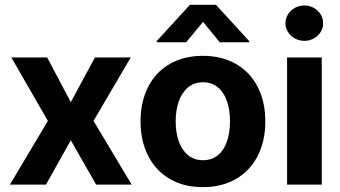

<svg xmlns="http://www.w3.org/2000/svg" viewBox="-20 -770 1418 801"><path d="M275.4 -343.8 376 -530.3H525.4L370.1 -265.6L529.3 0H380.9L275.4 -184.6L171.9 0H21.5L179.7 -265.6L27.3 -530.3H176.8Z M566.4 -263.7Q566.4 -345.2 597.9 -407.2Q629.4 -469.2 688.2 -503.2Q747.1 -537.1 826.2 -537.1Q905.3 -537.1 964.4 -503.2Q1023.4 -469.2 1055.2 -407.2Q1086.9 -345.2 1086.9 -263.7Q1086.9 -182.1 1055.2 -119.9Q1023.4 -57.6 964.4 -23.4Q905.3 10.7 826.2 10.7Q747.1 10.7 688.5 -23.4Q629.9 -57.6 598.1 -119.9Q566.4 -182.1 566.4 -263.7ZM939.5 -263.7Q939.5 -311 926.8 -347.9Q914.1 -384.8 888.7 -405.8Q863.3 -426.8 827.1 -426.8Q790.5 -426.8 764.9 -405.8Q739.3 -384.8 726.1 -347.9Q712.9 -311 712.9 -263.7Q712.9 -216.8 726.1 -179.9Q739.3 -143.1 764.9 -122.3Q790.5 -101.6 827.1 -101.6Q863.3 -101.6 888.7 -122.3Q914.1 -143.1 926.8 -179.7Q939.5 -216.3 939.5 -263.7ZM827.1 -678.7 756.8 -593.8H633.8V-598.6L772.5 -750H880.9L1019.5 -598.6V-593.8H896.5Z M1177.7 -530.3H1322.3V0H1177.7ZM1170.9 -672.9Q1170.9 -692.9 1181.4 -710Q1191.9 -727.1 1210.2 -737.1Q1228.5 -747.1 1250 -747.1Q1271 -747.1 1289.1 -737.1Q1307.1 -727.1 1317.6 -710Q1328.1 -692.9 1328.1 -672.9Q1328.1 -653.3 1317.6 -636.5Q1307.1 -619.6 1289.1 -609.6Q1271 -599.6 1250 -599.6Q1228.5 -599.6 1210.2 -609.6Q1191.9 -619.6 1181.4 -636.5Q1170.9 -653.3 1170.9 -672.9Z"/></svg>

Font: Pretendard JP
Style: Bold
Weight: 700
Designer: Base glyphs from Inter by Rasmus Andersson; Hangeul glyphs from Noto Sans CJK(Source Han Sans) by Jang Soo-young and Kan
Foundry: Kil Hyung-jin
Version: Version 1.309